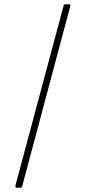

<svg xmlns="http://www.w3.org/2000/svg" viewBox="-20 -770 402 900"><path d="M75 110H59Q52 110 52 101L278 -743Q280 -750 287 -750H303Q310 -750 310 -743Q310 -741 84 103Q82 110 75 110Z"/></svg>

Font: YamahaIndonesia935. App Thin
Style: Regular
Weight: 100
Designer: Dalton Maag Ltd
Foundry: Dalton Maag Ltd
Version: Version 1.002